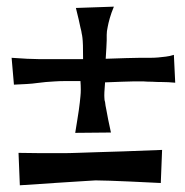

<svg xmlns="http://www.w3.org/2000/svg" viewBox="-20 -554 552 572"><path d="M206.1 -530.3 319.3 -534.2Q311.5 -515.6 307.1 -500Q302.7 -484.4 300.8 -473.6Q297.9 -460.9 297.9 -450.2V-433.6Q297.9 -424.8 296.9 -411.6Q295.9 -398.4 294.9 -378.9Q330.1 -379.9 355 -380.9Q379.9 -381.8 396.5 -381.8H427.7Q439.5 -381.8 451.2 -382.8Q461.9 -383.8 474.1 -385.3Q486.3 -386.7 498 -390.6L502 -307.6Q480.5 -309.6 463.4 -309.6Q446.3 -309.6 433.6 -310.5Q418.9 -310.5 407.2 -311.5H377.9Q363.3 -311.5 342.3 -310.5Q321.3 -309.6 293 -308.6Q290 -273.4 291 -262.7Q291 -254.9 293 -250Q293.9 -240.2 296.9 -226.6Q298.8 -214.8 302.2 -198.2Q305.7 -181.6 310.5 -159.2L204.1 -158.2Q208 -180.7 210.4 -197.3Q212.9 -213.9 214.8 -225.6L217.8 -249Q218.8 -256.8 219.7 -267.6Q221.7 -285.2 219.7 -312.5Q195.3 -312.5 176.3 -312.5Q157.2 -312.5 143.6 -311.5Q127.9 -310.5 116.2 -309.6Q104.5 -308.6 89.8 -306.6Q77.1 -304.7 59.6 -303.7Q42 -302.7 21.5 -301.8L14.6 -381.8Q41 -379.9 61 -378.9Q81.1 -377.9 94.7 -377.9H121.1H150.4H227.5Q227.5 -403.3 227.1 -418.5Q226.6 -433.6 225.6 -441.4Q224.6 -450.2 223.6 -453.1Q222.7 -460.9 219.7 -471.7Q217.8 -481.4 214.4 -496.1Q210.9 -510.7 206.1 -530.3ZM35.2 -98.6Q72.3 -97.7 104.5 -97.7Q136.7 -97.7 160.2 -97.7Q187.5 -97.7 209 -98.6Q232.4 -99.6 268.6 -100.6Q299.8 -101.6 347.2 -103Q394.5 -104.5 462.9 -107.4L459 -8.8Q404.3 -11.7 367.2 -13.2Q330.1 -14.6 307.6 -15.6Q281.2 -16.6 264.6 -16.6Q248 -15.6 217.8 -13.7Q192.4 -11.7 148.9 -9.3Q105.5 -6.8 39.1 -2Z"/></svg>

Font: Irish Growler
Style: Regular
Weight: 400
Designer: Squid
Foundry: Font Diner, Inc DBA Sideshow
Version: Version 1.000